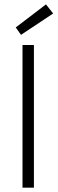

<svg xmlns="http://www.w3.org/2000/svg" viewBox="-20 -867 266 887"><path d="M84 -659.2V0H136.7V-659.2ZM225.6 -804.7 192.4 -846.7 52.7 -740.2 77.1 -706.1Z"/></svg>

Font: Yaldevi Colombo Light
Style: Regular
Weight: 300
Designer: Sol Matas, Denzil Rajitha, Kosala Senevirathne and Pathum Egodawatta
Foundry: Mooniak
Version: Version 1.020 ; ttfautohint (v1.6)